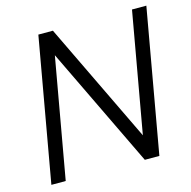

<svg xmlns="http://www.w3.org/2000/svg" viewBox="-103 -803 902 905"><g transform="rotate(-15 348.0 -350.0)"><path d="M38 0 162 -700H233L515 -114L619 -700H689L565 0H494L212 -586L108 0Z"/></g></svg>

Font: DM Sans 9pt Light
Style: Italic
Weight: 300
Italic angle: -10°
Version: Version 4.004;gftools[0.9.30]